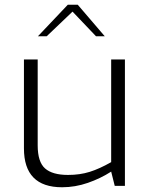

<svg xmlns="http://www.w3.org/2000/svg" viewBox="-20 -784 626 810"><path d="M81 -158V-533H139V-171Q139 -101 170 -73.5Q201 -46 267 -46Q317 -46 358.5 -59Q400 -72 449 -100V-533H507V0H464L449 -60Q404 -31 350.5 -12.5Q297 6 242 6Q81 6 81 -158ZM266 -764H308L422 -631H385L286 -735L177 -631H140Z"/></svg>

Font: Exo Light
Style: Regular
Weight: 300
Designer: Natanael Gama
Foundry: Natanael Gama
Version: Version 1.500; ttfautohint (v1.6)